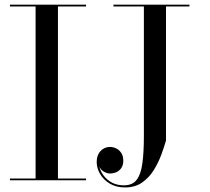

<svg xmlns="http://www.w3.org/2000/svg" viewBox="-20 -770 896 820"><path d="M22.5 0V-7.5H132V-742.5H22.5V-750H347.5V-742.5H227.5V-7.5H347.5V0ZM789 -750V-742.5H689V-170Q681.5 -143.5 669 -109.5Q656.5 -75.5 636.8 -43.5Q617 -11.5 587 9.5Q557 30.5 514 30.5Q475.5 30.5 448.5 14Q421.5 -2.5 407.2 -27.5Q393 -52.5 393 -77.5Q393 -98.5 401 -113Q409 -127.5 422 -135Q435 -142.5 450 -142.5Q462.5 -142.5 475.5 -136.5Q488.5 -130.5 497.5 -117.5Q506.5 -104.5 506.5 -84Q506.5 -64.5 498 -52.2Q489.5 -40 476.5 -34.5Q463.5 -29 448.5 -29Q435.5 -29.5 422.2 -37.8Q409 -46 404 -59.5Q408.5 -39.5 422.2 -20.8Q436 -2 458 9.8Q480 21.5 509.5 21.5Q545.5 21.5 563.8 -2.2Q582 -26 588.2 -73.2Q594.5 -120.5 594.5 -190V-742.5H464.5V-750Z"/></svg>

Font: Bodoni Moda 28pt
Style: Regular
Weight: 400
Designer: Owen Earl
Foundry: indestructible type
Version: Version 2.005